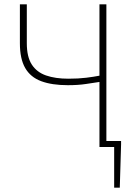

<svg xmlns="http://www.w3.org/2000/svg" viewBox="-20 -680 616 888"><path d="M508 188V0H462V-28H540V-12L534 188ZM440 0V-301Q413 -297 377 -291.5Q341 -286 294 -286Q220 -286 170.5 -304.5Q121 -323 96.5 -365.5Q72 -408 72 -480V-660H104V-480Q104 -417 127 -381.5Q150 -346 193 -331Q236 -316 296 -316Q343 -316 379 -320.5Q415 -325 440 -330V-660H472V0Z"/></svg>

Font: Source Sans 3
Style: Regular
Weight: 200
Designer: Paul D. Hunt
Foundry: Adobe
Version: Version 3.046;hotconv 1.0.118;makeotfexe 2.5.65603